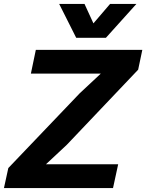

<svg xmlns="http://www.w3.org/2000/svg" viewBox="-31 -950 739 970"><path d="M11 -101 372 -479 478 -578H125L150 -698H688L667 -598L307 -219L201 -120H566L540 0H-11ZM396 -930 441 -832 525 -930H658L504 -759H354L268 -930Z"/></svg>

Font: Azeret Mono SemiBold
Style: Italic
Weight: 600
Italic angle: -12°
Designer: Martin Vácha
Foundry: Displaay
Version: Version 1.000; Glyphs 3.0.3, build 3074